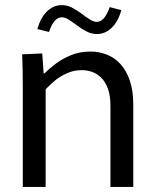

<svg xmlns="http://www.w3.org/2000/svg" viewBox="-20 -733 612 753"><path d="M69.4 -375.5Q69.4 -417.7 68.9 -452.7Q68.4 -487.7 67 -520L145.6 -523.4L151.2 -445.2H154.4Q172.2 -463.1 198.6 -483.1Q224.9 -503.1 259.3 -516.9Q293.6 -530.8 335.1 -530.8Q368.3 -530.8 398.4 -519.1Q428.6 -507.4 451.8 -482.5Q475.1 -457.5 488.9 -417.7Q502.7 -377.9 502.7 -321.7V0H413.1V-317.7Q413.1 -358.9 402.9 -386.1Q392.7 -413.2 376.2 -429Q359.7 -444.8 340.2 -451.4Q320.6 -457.9 301.9 -457.9Q269.8 -457.9 243 -445.9Q216.1 -434 195.1 -416.6Q174.1 -399.2 159 -382.7V0H69.4ZM410.4 -705.1 456.2 -693.1Q442.5 -647.3 417.4 -623.4Q392.4 -599.5 360.1 -599.5Q339.1 -599.5 319.8 -609.4Q300.5 -619.4 283.1 -632.6Q265.6 -645.7 250.4 -655.5Q235.3 -665.2 222 -665.2Q207.9 -665.2 195.1 -651.6Q182.3 -637.9 172.2 -607.7L126.5 -619Q139.2 -664.1 164.6 -688.5Q190.1 -712.9 222 -712.9Q243.2 -712.9 262.2 -703.2Q281.2 -693.4 298.6 -680.3Q316.1 -667.1 331.4 -657.2Q346.8 -647.2 360.1 -647.2Q374.8 -647.2 387.3 -661.3Q399.7 -675.3 410.4 -705.1Z"/></svg>

Font: Murecho Thin
Style: Regular
Weight: 100
Designer: Neil Summerour
Foundry: Positype
Version: Version 1.010